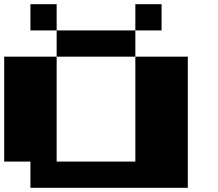

<svg xmlns="http://www.w3.org/2000/svg" viewBox="-20 -1020 1040 915"><path d="M125 -937.5V-1000H187.5H250V-937.5V-875H437.5H625V-937.5V-1000H687.5H750V-937.5V-875H687.5H625V-812.5V-750H750H875V-437.5V-125H500H125V-187.5V-250H62.5H0V-500V-750H125H250V-812.5V-875H187.5H125ZM625 -500V-750H437.5H250V-500V-250H437.5H625Z"/></svg>

Font: Press Start 2P
Style: Regular
Weight: 500
Monospace: yes
Version: Version 2.14